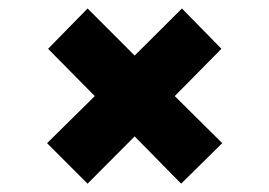

<svg xmlns="http://www.w3.org/2000/svg" viewBox="-20 -548 640 456"><path d="M188 -111.8 91.8 -208 205.1 -319.8 94.2 -432.1 188 -527.8 299.8 -416 412.1 -527.8 505.9 -432.1 395 -319.8 507.8 -208 410.2 -111.8 299.8 -224.1Z"/></svg>

Font: Apfel Grotezk
Style: Bold
Weight: 700
Designer: Luigi Gorlero
Foundry: Collletttivo
Version: Version 2.000;FEAKit 1.0